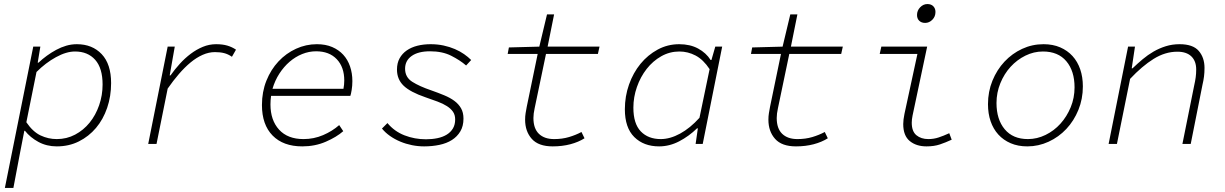

<svg xmlns="http://www.w3.org/2000/svg" viewBox="-20 -710 6040 947"><path d="M4 217 144 -480H179L166 -401H170Q189 -419 211 -435Q233 -451 257 -464Q281 -477 306.5 -484.5Q332 -492 359 -492Q435 -492 481.5 -443Q528 -394 528 -300Q528 -235 508.5 -178Q489 -121 453.5 -79Q418 -37 369 -12.5Q320 12 260 12Q210 12 169.5 -10Q129 -32 103 -65H100L79 43L46 217ZM260 -24Q309 -24 350.5 -46Q392 -68 422 -105Q452 -142 469 -191Q486 -240 486 -293Q486 -374 449.5 -415Q413 -456 350 -456Q307 -456 256 -428Q205 -400 160 -355L110 -107Q142 -60 180 -42Q218 -24 260 -24Z M711 0 807 -480H842L817 -338H821Q842 -368 867 -395.5Q892 -423 920.5 -444.5Q949 -466 980.5 -479Q1012 -492 1046 -492Q1078 -492 1101.5 -485Q1125 -478 1144 -465L1124 -430Q1105 -443 1085.5 -448Q1066 -453 1040 -453Q1010 -453 979.5 -439.5Q949 -426 920 -402Q891 -378 862.5 -345Q834 -312 807 -273L752 0Z M1471 12Q1377 12 1324.5 -41.5Q1272 -95 1272 -192Q1272 -257 1294 -312Q1316 -367 1353.5 -407Q1391 -447 1440 -469.5Q1489 -492 1543 -492Q1586 -492 1618.5 -478Q1651 -464 1673 -440Q1695 -416 1706.5 -382.5Q1718 -349 1718 -310Q1718 -287 1714.5 -266Q1711 -245 1708 -237H1317Q1314 -216 1314 -195Q1314 -117 1356.5 -70.5Q1399 -24 1477 -24Q1528 -24 1573.5 -43.5Q1619 -63 1653 -93L1673 -63Q1640 -34 1587 -11Q1534 12 1471 12ZM1539 -457Q1504 -457 1470.5 -443.5Q1437 -430 1408.5 -405.5Q1380 -381 1358 -347Q1336 -313 1324 -272H1674Q1676 -282 1677 -292.5Q1678 -303 1678 -313Q1678 -379 1641 -418Q1604 -457 1539 -457Z M2072 12Q2042 12 2012 6Q1982 0 1954.5 -11.5Q1927 -23 1903.5 -39.5Q1880 -56 1864 -76L1891 -103Q1925 -62 1975 -42.5Q2025 -23 2081 -23Q2111 -23 2137.5 -28.5Q2164 -34 2183.5 -46Q2203 -58 2214 -76.5Q2225 -95 2225 -121Q2225 -143 2214.5 -158.5Q2204 -174 2184.5 -186.5Q2165 -199 2138 -209Q2111 -219 2079 -230Q2003 -256 1970.5 -287.5Q1938 -319 1938 -367Q1938 -399 1951 -422.5Q1964 -446 1986.5 -461.5Q2009 -477 2039 -484.5Q2069 -492 2104 -492Q2138 -492 2168 -485.5Q2198 -479 2223.5 -468Q2249 -457 2269 -443Q2289 -429 2304 -414L2279 -387Q2249 -413 2205.5 -435Q2162 -457 2101 -457Q2043 -457 2010.5 -434Q1978 -411 1978 -371Q1978 -329 2013.5 -306.5Q2049 -284 2108 -264Q2142 -252 2171 -240Q2200 -228 2221 -212.5Q2242 -197 2254 -176Q2266 -155 2266 -125Q2266 -88 2250.5 -62Q2235 -36 2209 -19.5Q2183 -3 2147.5 4.5Q2112 12 2072 12Z M2706 12Q2636 12 2603 -25Q2570 -62 2570 -120Q2570 -137 2572.5 -152Q2575 -167 2578 -183L2632 -444H2484L2490 -476L2640 -480L2678 -639H2713L2681 -480H2937L2929 -444H2673L2617 -176Q2611 -149 2611 -128Q2611 -76 2638 -50Q2665 -24 2713 -24Q2753 -24 2786.5 -34Q2820 -44 2848 -59L2863 -28Q2833 -9 2793 1.5Q2753 12 2706 12Z M3231 12Q3155 12 3108.5 -34Q3062 -80 3062 -171Q3062 -235 3082.5 -293Q3103 -351 3139 -395Q3175 -439 3224 -465.5Q3273 -492 3330 -492Q3384 -492 3423.5 -470.5Q3463 -449 3485 -414H3489L3508 -480H3542L3446 0H3411L3422 -77H3418Q3378 -38 3330 -13Q3282 12 3231 12ZM3239 -24Q3285 -24 3334.5 -51Q3384 -78 3430 -129L3480 -369Q3449 -416 3411 -436Q3373 -456 3331 -456Q3283 -456 3241.5 -432.5Q3200 -409 3169.5 -370Q3139 -331 3121.5 -281Q3104 -231 3104 -179Q3104 -100 3140.5 -62Q3177 -24 3239 -24Z M3906 12Q3836 12 3803 -25Q3770 -62 3770 -120Q3770 -137 3772.5 -152Q3775 -167 3778 -183L3832 -444H3684L3690 -476L3840 -480L3878 -639H3913L3881 -480H4137L4129 -444H3873L3817 -176Q3811 -149 3811 -128Q3811 -76 3838 -50Q3865 -24 3913 -24Q3953 -24 3986.5 -34Q4020 -44 4048 -59L4063 -28Q4033 -9 3993 1.5Q3953 12 3906 12Z M4550 12Q4499 12 4467 -14.5Q4435 -41 4435 -98Q4435 -119 4441 -148L4505 -444H4319L4327 -480H4553L4481 -140Q4479 -130 4478 -121.5Q4477 -113 4477 -105Q4477 -62 4500 -43Q4523 -24 4559 -24Q4585 -24 4609.5 -32Q4634 -40 4662 -53L4674 -21Q4644 -7 4615.5 2.5Q4587 12 4550 12ZM4543 -597Q4525 -597 4514 -607.5Q4503 -618 4503 -636Q4503 -658 4518.5 -674Q4534 -690 4554 -690Q4573 -690 4583.5 -679Q4594 -668 4594 -651Q4594 -628 4578.5 -612.5Q4563 -597 4543 -597Z M5047 12Q5001 12 4965 -3.5Q4929 -19 4904 -46.5Q4879 -74 4866 -112Q4853 -150 4853 -196Q4853 -258 4875 -312Q4897 -366 4934.5 -406Q4972 -446 5021.5 -469Q5071 -492 5127 -492Q5173 -492 5209 -476.5Q5245 -461 5270 -433.5Q5295 -406 5308 -368Q5321 -330 5321 -284Q5321 -222 5299 -168Q5277 -114 5239.5 -74Q5202 -34 5152 -11Q5102 12 5047 12ZM5050 -24Q5095 -24 5137 -44.5Q5179 -65 5210.5 -100Q5242 -135 5261 -181Q5280 -227 5280 -279Q5280 -360 5239.5 -408Q5199 -456 5124 -456Q5079 -456 5037.5 -435.5Q4996 -415 4964.5 -380.5Q4933 -346 4914 -299.5Q4895 -253 4895 -202Q4895 -121 4935.5 -72.5Q4976 -24 5050 -24Z M5448 0 5544 -480H5578L5562 -373H5566Q5590 -396 5615.5 -417.5Q5641 -439 5669.5 -455.5Q5698 -472 5730 -482Q5762 -492 5798 -492Q5864 -492 5892.5 -459Q5921 -426 5921 -375Q5921 -352 5918.5 -332.5Q5916 -313 5911 -292L5853 0H5812L5870 -288Q5875 -310 5877.5 -328.5Q5880 -347 5880 -367Q5880 -409 5856 -432Q5832 -455 5787 -455Q5727 -455 5670 -419.5Q5613 -384 5554 -321L5489 0Z"/></svg>

Font: Source Code Pro Light
Style: Italic
Weight: 300
Italic angle: -11°
Monospace: yes
Designer: Paul D. Hunt, Teo Tuominen
Foundry: Adobe Systems Incorporated
Version: Version 1.050;PS 1.000;hotconv 16.6.51;makeotf.lib2.5.65220